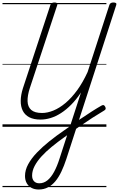

<svg xmlns="http://www.w3.org/2000/svg" viewBox="-20 -1019 956 1543"><path d="M291 504Q258 504 233.5 491Q209 478 195 453.5Q181 429 181 395Q181 348 206.5 301Q232 254 276.5 207.5Q321 161 378 115.5Q435 70 498 27Q560 -18 616 -56Q672 -94 717.5 -123Q763 -152 795 -170Q805 -176 812 -174.5Q819 -173 825 -162Q831 -151 829 -143.5Q827 -136 816 -130Q775 -106 723 -72.5Q671 -39 614 0.5Q557 40 498 83Q443 122 395.5 161Q348 200 313 238.5Q278 277 258 315.5Q238 354 238 392Q238 421 253.5 437.5Q269 454 296 454Q332 454 361.5 430Q391 406 415 361.5Q439 317 458 257L631 -276Q594 -220 553 -178.5Q512 -137 470 -110Q428 -83 386.5 -70.5Q345 -58 306 -58Q251 -58 215.5 -76.5Q180 -95 163 -129Q146 -163 146.5 -209Q147 -255 164 -309L385 -979Q388 -989 396 -994Q404 -999 418 -999Q432 -999 438 -994Q444 -989 440 -978L220 -312Q200 -251 201.5 -205.5Q203 -160 231 -135.5Q259 -111 318 -111Q361 -111 409 -130.5Q457 -150 505.5 -190.5Q554 -231 599.5 -293Q645 -355 684 -440L859 -979Q862 -989 870 -994Q878 -999 891 -999Q906 -999 912 -994Q918 -989 914 -978L513 259Q495 314 473.5 359.5Q452 405 425.5 437Q399 469 365.5 486.5Q332 504 291 504ZM0 475H835V485H0ZM0 -20H835V0H0ZM0 -505H835V-500H0ZM0 -995H835V-985H0Z"/></svg>

Font: Playwrite CZ Guides
Style: Regular
Weight: 400
Designer: Veronika Burian, José Scaglione
Foundry: TypeTogether
Version: Version 1.003